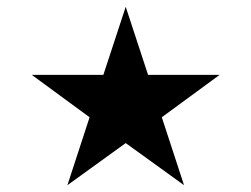

<svg xmlns="http://www.w3.org/2000/svg" viewBox="-20 -728 741 566"><path d="M73.7 -507.3H284.7L350.6 -708L416.5 -507.3H627.4L457 -382.3L522.5 -182.1L350.6 -306.2L178.7 -182.1L244.1 -382.3Z"/></svg>

Font: Vazir FD
Style: Regular-FD
Weight: 400
Designer: Saber Rastikerdar
Foundry: Saber Rastikerdar
Version: Version 30.0.0